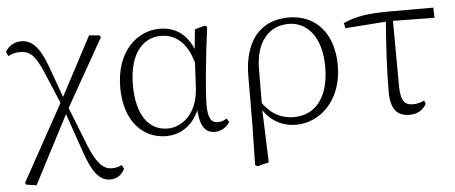

<svg xmlns="http://www.w3.org/2000/svg" viewBox="-49 -637 2270 957"><g transform="rotate(-5 1086.0 -158.5)"><path d="M47 194 98 202 283 -154 482 -506 476 -515 424 -520 261 -212 42 185ZM467 205C502 205 525 187 540 157L529 138C514 147 499 150 479 150C438 150 404 118 367 25L286 -180L264 -154H270L341 51C377 158 412 205 467 205ZM258 -185 282 -209H274L209 -389C174 -482 137 -520 84 -520C48 -520 20 -501 4 -475L14 -452C30 -460 48 -467 72 -467C121 -467 148 -445 185 -358Z M764 14C834 14 907 -26 939 -128H927C931 -22 956 14 1008 14C1040 14 1066 -4 1082 -29L1071 -47C1057 -39 1046 -33 1027 -33C995 -33 977 -53 977 -123C977 -194 996 -377 1014 -511L1004 -518L952 -504L941 -393L931 -207C922 -78 842 -23 775 -23C678 -23 620 -106 620 -253C620 -419 696 -486 780 -486C852 -486 923 -439 947 -296L969 -349H961C931 -473 864 -522 776 -522C668 -522 556 -432 556 -247C556 -81 645 14 764 14Z M1192 196 1203 203 1261 189 1251 -89 1252 -97 1253 -281C1254 -412 1319 -490 1419 -490C1513 -490 1583 -409 1583 -261C1583 -115 1518 -25 1406 -25C1336 -25 1284 -59 1245 -119L1232 -103H1235C1270 -27 1337 14 1413 14C1539 14 1646 -94 1646 -262C1646 -429 1553 -522 1422 -522C1284 -522 1197 -428 1197 -246L1196 5Z M1700 -444 1919 -460 2147 -457 2145 -508H1929C1823 -508 1758 -499 1694 -470ZM1982 14C2021 14 2048 -4 2066 -33L2059 -51C2043 -42 2026 -37 2003 -37C1966 -37 1943 -53 1941 -125L1939 -481H1905C1896 -361 1887 -228 1887 -111C1887 -20 1920 14 1982 14Z"/></g></svg>

Font: Source Han Serif TW VF
Style: Regular
Weight: 250
Designer: Ryoko NISHIZUKA 西塚涼子 (kana & ideographs); Frank Grießhammer (Latin, Greek & Cyrillic); Wenlong ZHANG 张文龙 (bopomofo); San
Foundry: Adobe
Version: Version 2.002;hotconv 1.1.0;makeotfexe 2.6.0